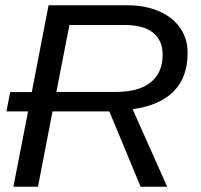

<svg xmlns="http://www.w3.org/2000/svg" viewBox="-20 -708 762 728"><path d="M513.2 0 394.5 -285.6H179.2L124 0H30.8L86.4 -285.6H4.4L18.6 -358.9H100.6L164.1 -688H462.9Q531.7 -688 584.5 -664.6Q634.8 -642.6 663.1 -602.1Q691.4 -561.5 691.4 -507.3Q691.4 -415.5 638.7 -361.8Q585.9 -308.1 482.9 -293.9L613.8 0ZM418.5 -359.4Q506.8 -359.4 551.8 -396.2Q596.7 -433.1 596.7 -500Q596.7 -554.7 560.3 -584Q523.9 -613.3 451.7 -613.3H243.2L193.8 -359.4Z"/></svg>

Font: Arimo
Style: Italic
Weight: 400
Italic angle: -12°
Designer: Steve Matteson
Foundry: Monotype Imaging Inc.
Version: Version 1.33